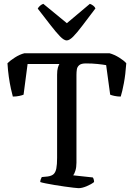

<svg xmlns="http://www.w3.org/2000/svg" viewBox="-20 -982 698 1002"><path d="M390 0Q383 0 363 -2.5Q343 -5 317 -8.5Q291 -12 265 -16.5Q239 -21 218.5 -25Q198 -29 190 -32Q190 -39 193 -47Q196 -55 198 -58L229 -61Q250 -64 260 -73.5Q270 -83 274 -103Q278 -123 278 -158V-592Q278 -615 282 -628.5Q286 -642 290 -648H124L103 -488Q97 -485 81 -481.5Q65 -478 47 -478Q43 -492 37 -519Q31 -546 26 -581Q21 -616 19 -652Q33 -666 58 -682Q83 -698 107 -704H552Q577 -697 602 -681.5Q627 -666 639 -652Q635 -593 626.5 -548Q618 -503 610 -478Q593 -478 577 -481.5Q561 -485 555 -488L534 -642Q518 -645 490 -648Q462 -651 428 -651Q404 -651 393.5 -642Q383 -633 381 -619.5Q379 -606 379 -591V-133Q379 -109 373.5 -91.5Q368 -74 362 -67L464 -56Q466 -55 468.5 -47.5Q471 -40 471 -32Q456 -20 432 -10Q408 0 390 0ZM328 -771Q314 -771 293.5 -792Q273 -813 244 -850.5Q215 -888 177 -937Q181 -945 189 -952Q197 -959 206 -962L329 -861L449 -962Q458 -959 466.5 -952.5Q475 -946 478 -938Q439 -887 410.5 -849Q382 -811 362 -791Q342 -771 328 -771Z"/></svg>

Font: Texturina Medium 12pt
Style: Regular
Weight: 400
Version: Version 1.002